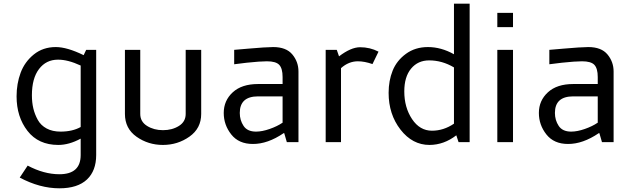

<svg xmlns="http://www.w3.org/2000/svg" viewBox="-20 -770 3421 1040"><path d="M69.8 -248Q69.8 -316.9 91.8 -376Q113.8 -435.1 163.3 -475.1Q212.9 -515.1 282.2 -515.1Q343.3 -515.1 433.1 -471.2L446.8 -500H501V69.8Q501 154.8 451.2 202.1Q400.4 250 301.8 250Q195.8 250 86.9 191.9L129.9 127Q217.8 173.8 301.8 173.8Q417 173.8 417 69.8V-19Q354 15.1 295.9 15.1Q188 15.1 128.9 -61Q69.8 -137.2 69.8 -248ZM152.8 -253.9Q152.8 -215.8 160.4 -183.3Q168 -150.9 184.6 -120.8Q201.2 -90.8 232.7 -74Q264.2 -57.1 308.1 -57.1Q372.1 -57.1 417 -82V-415Q347.2 -447.3 293.9 -446.8Q230 -446.8 191.4 -396.2Q152.8 -345.7 152.8 -253.9Z M656.7 -152.8V-500H739.7V-152.8Q739.7 -110.8 776.6 -87.9Q813.5 -64.9 862.8 -64.9Q912.6 -64.9 949.2 -87.9Q985.8 -110.8 985.8 -152.8V-500H1069.8V-152.8Q1069.8 -74.7 1006.1 -29.8Q942.4 15.1 862.5 15.1Q782.7 15.1 719.7 -29.3Q656.7 -73.7 656.7 -152.8Z M1191.9 -158.2Q1191.9 -225.1 1240.7 -270Q1289.6 -314.9 1377.9 -314.9H1510.7V-353Q1510.7 -398.9 1492.7 -418.5Q1474.6 -438 1425.8 -438Q1389.6 -438 1315.9 -430.2L1248.5 -421.9V-500Q1302.7 -503.9 1328.6 -506.8Q1416.5 -514.6 1459.5 -515.1Q1530.3 -515.1 1563.5 -475.1Q1596.7 -435.1 1596.7 -382.8V0H1533.7L1519.5 -48.8H1516.6Q1429.7 10.3 1349.6 9.8Q1273.4 9.8 1232.7 -41.7Q1191.9 -93.3 1191.9 -158.2ZM1278.8 -158.2Q1278.8 -119.1 1299.3 -88.1Q1319.8 -57.1 1366.7 -57.1Q1399.9 -57.1 1440.9 -71.5Q1481.9 -85.9 1509.8 -105H1510.7V-248H1377.9Q1278.8 -248 1278.8 -158.2Z M1744.1 0V-500H1804.2L1816.4 -464.8Q1880.4 -513.7 1930.2 -514.2Q1984.4 -514.2 2030.3 -490.2L1997.6 -422.9Q1954.6 -438 1918.5 -438Q1868.7 -438 1827.1 -400.9V0Z M2085 -267.1Q2085 -333 2106.9 -387.5Q2128.9 -441.9 2179 -478.5Q2229 -515.1 2297.9 -515.1Q2369.6 -515.1 2439 -476.1V-750H2523.9V0H2463.9L2451.7 -37.1Q2384.8 14.6 2306.6 15.1Q2213.9 15.1 2149.4 -67.9Q2085 -150.9 2085 -267.1ZM2169.9 -274.9Q2169.9 -188 2211.9 -125Q2253.9 -62 2319.8 -62Q2382.8 -62 2439 -100.1V-404.8Q2375 -442.9 2304.7 -442.9Q2243.7 -442.9 2206.8 -398.4Q2169.9 -354 2169.9 -274.9Z M2673.8 0V-500H2758.8V0ZM2673.8 -623V-700.2H2758.8V-623Z M2898.9 -158.2Q2898.9 -225.1 2947.8 -270Q2996.6 -314.9 3085 -314.9H3217.8V-353Q3217.8 -398.9 3199.7 -418.5Q3181.6 -438 3132.8 -438Q3096.7 -438 3022.9 -430.2L2955.6 -421.9V-500Q3009.8 -503.9 3035.6 -506.8Q3123.5 -514.6 3166.5 -515.1Q3237.3 -515.1 3270.5 -475.1Q3303.7 -435.1 3303.7 -382.8V0H3240.7L3226.6 -48.8H3223.6Q3136.7 10.3 3056.6 9.8Q2980.5 9.8 2939.7 -41.7Q2898.9 -93.3 2898.9 -158.2ZM2985.8 -158.2Q2985.8 -119.1 3006.3 -88.1Q3026.9 -57.1 3073.7 -57.1Q3106.9 -57.1 3147.9 -71.5Q3189 -85.9 3216.8 -105H3217.8V-248H3085Q2985.8 -248 2985.8 -158.2Z"/></svg>

Font: Carme
Style: Regular
Weight: 400
Version: 1.000